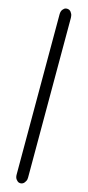

<svg xmlns="http://www.w3.org/2000/svg" viewBox="-150 -826 481 1054"><g transform="rotate(15 90.5 -299.0)"><path d="M58 -693V-707V-719V-754Q58 -772 66 -782Q74 -792 82 -794L89 -795Q104 -795 112.5 -784Q121 -773 122 -762L123 -752V-719V-698V-693V-652V54V95V99V121V155Q123 160 122 167Q121 174 112.5 185.5Q104 197 89 197Q86 197 80.5 195.5Q75 194 66.5 184Q58 174 58 156V121Z"/></g></svg>

Font: Soda Fountain
Style: Regular
Weight: 400
Version: Version 1.0